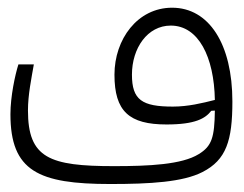

<svg xmlns="http://www.w3.org/2000/svg" viewBox="-20 -471 626 493"><path d="M263.2 1.5C365.2 1.5 449.7 -3.4 500 -29.3C561 -60.5 576.7 -109.9 576.7 -210.4C576.7 -357.9 516.6 -451.2 421.9 -451.2C333 -451.2 273.9 -370.1 273.9 -279.3C273.9 -185.1 311.5 -151.4 407.7 -151.4C481.9 -151.4 507.3 -167 522.5 -186.5L531.7 -187C530.8 -118.2 523.9 -95.7 490.2 -75.2C446.8 -48.3 362.3 -44.4 272.9 -44.4C106.9 -44.4 51.8 -64.9 51.8 -187.5C51.8 -227.5 60.5 -268.6 66.9 -305.7H27.3C18.6 -278.3 6.8 -223.1 6.8 -177.7C6.8 -31.7 78.6 1.5 263.2 1.5ZM531.7 -214.4C499 -206.1 462.9 -197.3 423.8 -197.3C344.7 -197.3 318.8 -214.4 318.8 -279.3C318.8 -347.2 358.4 -405.3 418.5 -405.3C489.7 -405.3 529.8 -324.7 531.7 -214.4Z"/></svg>

Font: Cascadia Code PL ExtraLight
Style: Regular
Weight: 200
Monospace: yes
Designer: Aaron Bell
Foundry: Saja Typeworks
Version: Version 2404.023